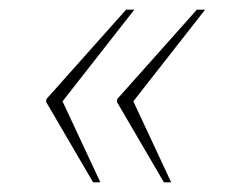

<svg xmlns="http://www.w3.org/2000/svg" viewBox="-20 -468 468 396"><path d="M318 -92 221 -258 222 -264 386 -448H403L255 -259L333 -92ZM172 -92 75 -258 76 -264 240 -448H257L109 -259L187 -92Z"/></svg>

Font: Noto Serif Display SemiCondensed Thin
Style: Italic
Weight: 100
Width: 4
Italic angle: -12°
Designer: Monotype Design Team
Foundry: Monotype Imaging Inc.
Version: Version 2.009